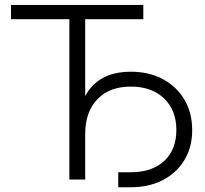

<svg xmlns="http://www.w3.org/2000/svg" viewBox="-20 -748 855 800"><path d="M25.9 -668V-727.5H577.1V-668H335V0H269V-668ZM472.7 32.2V-30.3H524.9Q613.3 -30.3 664.1 -77.4Q714.8 -124.5 714.8 -206.1Q714.8 -289.1 663.3 -338.1Q611.8 -387.2 524.9 -387.2Q436.5 -387.2 385.7 -334.5Q335 -281.7 335 -189.9H301.3Q301.3 -314.9 358.2 -382.1Q415 -449.2 524.9 -449.2Q600.6 -449.2 658.2 -418.5Q715.8 -387.7 748.3 -332.8Q780.8 -277.8 780.8 -206.1Q780.8 -134.8 748.5 -81.3Q716.3 -27.8 658.7 2.2Q601.1 32.2 524.9 32.2Z"/></svg>

Font: Inter Display Light
Style: Regular
Weight: 300
Designer: Rasmus Andersson
Foundry: rsms
Version: Version 4.000;git-a52131595